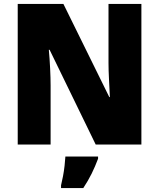

<svg xmlns="http://www.w3.org/2000/svg" viewBox="-20 -734 809 975"><path d="M698 0H466L232 -481H228Q232 -438 234.5 -387.5Q237 -337 237 -300V0H70V-714H302L535 -241H538Q536 -283 533.5 -331Q531 -379 531 -414V-714H698ZM478 72Q463 112 445.5 147.5Q428 183 403 221H290V207Q295 187 300 160.5Q305 134 308 107Q311 80 312 61H478Z"/></svg>

Font: Noto Sans Myanmar UI SemiCondensed Black
Style: Regular
Weight: 900
Width: 4
Designer: Monotype Design Team
Foundry: Monotype Imaging Inc.
Version: Version 2.103; ttfautohint (v1.8.4.7-5d5b)